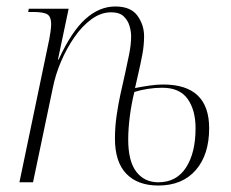

<svg xmlns="http://www.w3.org/2000/svg" viewBox="-20 -563 713 593"><path d="M397 -291Q417 -295 440 -298.5Q463 -302 484 -302Q626 -302 626 -167Q626 -85 584.5 -37.5Q543 10 469 10Q405 10 370 -26.5Q335 -63 335 -135Q335 -172 340.5 -208.5Q346 -245 352 -272L367 -339Q372 -362 378.5 -393.5Q385 -425 385 -451Q385 -466 380 -483Q375 -500 362 -512.5Q349 -525 323 -525Q292 -525 263 -504Q234 -483 210 -448.5Q186 -414 168.5 -373Q151 -332 143 -291L82 0H40L132 -441Q134 -451 136 -465Q138 -479 138 -489Q138 -511 126.5 -518.5Q115 -526 82 -526H67L69 -536H192L159 -379H161Q201 -466 244 -504.5Q287 -543 336 -543Q384 -543 404.5 -514.5Q425 -486 425 -451Q425 -423 419.5 -394Q414 -365 407 -335ZM469 0Q525 0 554.5 -45.5Q584 -91 584 -167Q584 -223 559.5 -257.5Q535 -292 481 -292Q459 -292 436.5 -288.5Q414 -285 395 -279Q386 -243 381 -204Q376 -165 376 -132Q376 -65 401 -32.5Q426 0 469 0Z"/></svg>

Font: Noto Serif Display SemiCondensed ExtraLight
Style: Italic
Weight: 200
Width: 4
Italic angle: -12°
Designer: Monotype Design Team
Foundry: Monotype Imaging Inc.
Version: Version 2.009